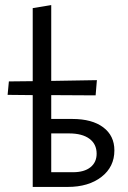

<svg xmlns="http://www.w3.org/2000/svg" viewBox="-20 -737 505 757"><path d="M265 -268Q343 -268 387 -235Q431 -202 431 -144Q431 -79 380 -39.5Q329 0 247 0H109V-362L10 -363L15 -416L109 -417V-705L182 -717V-418L362 -421L357 -361L182 -362V-268ZM268 -58Q312 -58 336.5 -77.5Q361 -97 361 -131Q361 -169 332.5 -190Q304 -211 252 -211H182V-58Z"/></svg>

Font: EauTest Medium
Style: Regular
Weight: 500
Designer: Christian Thalmann (Catharsis Fonts)
Version: Version 0.001;PS 000.001;hotconv 1.0.88;makeotf.lib2.5.64775